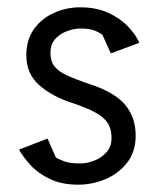

<svg xmlns="http://www.w3.org/2000/svg" viewBox="-20 -501 437 525"><path d="M194 4Q149 4 116.5 -11.5Q84 -27 63.5 -49.5Q43 -72 32 -92L110 -122L133 -70Q138 -67 154 -60.5Q170 -54 200 -54Q217 -54 237 -61.5Q257 -69 271 -84.5Q285 -100 285 -124Q285 -148 275 -164Q265 -180 241.5 -193Q218 -206 176 -220Q123 -237 87.5 -268Q52 -299 52 -350Q52 -392 72.5 -421Q93 -450 127 -465.5Q161 -481 199 -481Q244 -481 277 -465.5Q310 -450 331 -427.5Q352 -405 361 -384L283 -355L260 -406Q254 -411 240 -417Q226 -423 199 -423Q184 -423 165 -416.5Q146 -410 132 -395.5Q118 -381 118 -356Q118 -334 128.5 -320Q139 -306 164 -294.5Q189 -283 231 -269Q294 -248 322.5 -214Q351 -180 351 -130Q351 -86 327.5 -56Q304 -26 268 -11Q232 4 194 4Z"/></svg>

Font: Kreon Light
Style: Regular
Weight: 300
Designer: Julia Petretta
Foundry: Julia Petretta and Eli Heuer
Version: Version 2.002